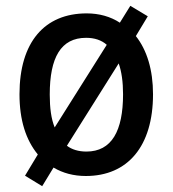

<svg xmlns="http://www.w3.org/2000/svg" viewBox="-20 -595 594 660"><path d="M506 -271C506 -355 485 -423 447 -471L488 -539L428 -575L392 -517C360 -538 321 -549 278 -549C133 -549 47 -450 47 -271C47 -182 69 -114 110 -64L66 9L125 45L164 -19C196 0 233 10 275 10C419 10 506 -92 506 -271ZM151 -270C151 -397 189 -465 276 -465C305 -465 329 -457 347 -441L168 -157C156 -186 151 -224 151 -270ZM403 -271C403 -145 364 -74 277 -74C250 -74 227 -81 210 -94L388 -377C398 -349 403 -313 403 -271Z"/></svg>

Font: Noto Sans Myanmar SemiCondensed Medium
Style: Regular
Weight: 500
Width: 4
Designer: Monotype Design Team
Foundry: Monotype Imaging Inc.
Version: Version 2.107